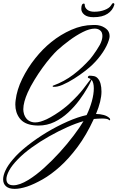

<svg xmlns="http://www.w3.org/2000/svg" viewBox="-60 -845 751 1228"><path d="M34 363Q-3 363 -21.5 346.5Q-40 330 -40 302Q-40 277 -24.5 244Q-9 211 23 174Q58 132 115 87Q172 42 238 2Q303 -37 370.5 -67Q438 -97 494 -109Q515 -152 527.5 -197.5Q540 -243 540 -280Q540 -316 526 -335L514 -310Q511 -305 507.5 -298Q504 -291 499 -283Q478 -246 447 -204Q416 -162 376 -125Q336 -88 288.5 -65Q241 -42 186 -42Q178 -42 170 -42.5Q162 -43 154 -44Q94 -51 66 -88Q38 -125 38 -176Q38 -183 38.5 -190Q39 -197 40 -204Q48 -271 82 -340.5Q116 -410 165 -471.5Q214 -533 268 -576Q327 -624 396.5 -654.5Q466 -685 534 -685Q543 -685 552 -685Q561 -685 570 -683Q596 -679 618.5 -661.5Q641 -644 641 -614Q641 -603 636 -588Q625 -552 597.5 -510.5Q570 -469 532 -432Q516 -416 484 -391Q452 -366 414 -342Q376 -318 340 -302.5Q304 -287 279 -290Q277 -291 277 -294Q277 -297 279 -297Q352 -324 409 -367.5Q466 -411 517 -468Q524 -476 535.5 -492Q547 -508 559 -526Q571 -544 579 -559Q595 -590 595 -615Q595 -627 591 -637Q587 -647 576 -654Q563 -662 546 -662Q513 -662 469.5 -640Q426 -618 383 -586Q340 -554 306 -523Q289 -507 264 -478Q239 -449 212.5 -412.5Q186 -376 161 -335Q135 -293 117 -253Q104 -224 96.5 -196.5Q89 -169 89 -146Q89 -131 94 -114Q104 -86 123 -74Q142 -62 165 -62Q182 -62 200 -67.5Q218 -73 238 -82Q263 -94 291.5 -112Q320 -130 344 -148.5Q368 -167 381 -179Q441 -235 472 -275.5Q503 -316 520 -339Q517 -342 511 -344Q502 -345 502 -351Q502 -358 512 -361Q523 -361 539 -358.5Q555 -356 566 -343Q589 -317 589 -259Q589 -200 554 -116Q580 -116 603.5 -109.5Q627 -103 641 -89Q646 -82 644 -77.5Q642 -73 637 -78Q632 -83 620 -85Q608 -87 593 -87Q580 -87 565.5 -86Q551 -85 540 -84Q492 20 436 95Q380 170 323 221Q266 272 212 302.5Q158 333 114 348Q68 363 34 363ZM26 340Q65 340 121 306Q170 276 222.5 228.5Q275 181 323 128Q371 75 411 22Q451 -31 474 -70Q427 -57 370 -31.5Q313 -6 254.5 27Q196 60 144 97.5Q92 135 55 173Q16 213 -1.5 245.5Q-19 278 -19 300Q-19 340 26 340ZM538 -735Q499 -735 479.5 -751Q460 -767 460 -788Q460 -822 476 -822Q482 -822 482 -814Q482 -796 498 -783Q514 -770 543 -770Q580 -770 609.5 -781.5Q639 -793 649 -809Q658 -825 664 -825Q669 -825 670.5 -821.5Q672 -818 671 -814Q661 -779 628 -757Q595 -735 538 -735Z"/></svg>

Font: Birthstone Bounce
Style: Regular
Weight: 400
Designer: Robert E. Leuschke
Foundry: Rob Leuschke
Version: Version 1.010; ttfautohint (v1.8.3)